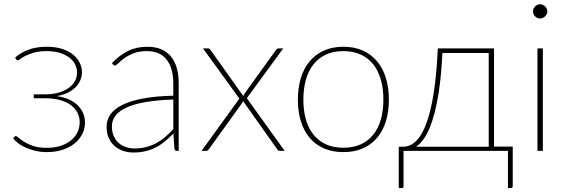

<svg xmlns="http://www.w3.org/2000/svg" viewBox="-20 -726 2726 924"><path d="M52.5 -448.5Q78 -472 116 -486.5Q154 -501 205 -501Q248.5 -501 280.5 -490.2Q312.5 -479.5 333.2 -462Q354 -444.5 364.2 -422.5Q374.5 -400.5 374.5 -378.5Q374.5 -362 368.2 -344.2Q362 -326.5 347.8 -310.5Q333.5 -294.5 310.2 -282Q287 -269.5 253.5 -263.5Q287.5 -258.5 313 -246.8Q338.5 -235 355.2 -218Q372 -201 380.5 -180Q389 -159 389 -136Q389 -105 375 -79Q361 -53 336.8 -34Q312.5 -15 279 -4.5Q245.5 6 206.5 6Q177.5 6 152 0.2Q126.5 -5.5 105.5 -14.8Q84.5 -24 68.5 -36Q52.5 -48 43.5 -60.5L50 -68Q52 -71 56.5 -71Q60.5 -71 70.2 -62.2Q80 -53.5 97.5 -42.8Q115 -32 141.2 -23.2Q167.5 -14.5 205 -14.5Q240.5 -14.5 269.8 -23.5Q299 -32.5 319.8 -49Q340.5 -65.5 352 -88Q363.5 -110.5 363.5 -137.5Q363.5 -163 352.5 -184Q341.5 -205 320.5 -220.5Q299.5 -236 268.8 -244.5Q238 -253 198.5 -253H142.5V-272H198.5Q233 -272 261.2 -280Q289.5 -288 309.5 -302Q329.5 -316 340.2 -335.2Q351 -354.5 351 -376.5Q351 -396 342.2 -414.5Q333.5 -433 315.5 -447.5Q297.5 -462 269.8 -471Q242 -480 204.5 -480Q169.5 -480 144.8 -473Q120 -466 103.5 -457.8Q87 -449.5 78 -442.5Q69 -435.5 65.5 -435.5Q61.5 -435.5 58.5 -439.5Z M814 -247Q663 -242 590.8 -209.5Q518.5 -177 518.5 -118Q518.5 -90.5 527.8 -70.5Q537 -50.5 552.2 -37.2Q567.5 -24 587 -17.8Q606.5 -11.5 627 -11.5Q659 -11.5 685.5 -18.8Q712 -26 734.5 -38.5Q757 -51 776.5 -68Q796 -85 814 -104ZM519 -423Q556 -461 596.5 -481Q637 -501 689 -501Q727.5 -501 756 -488.8Q784.5 -476.5 803.2 -453.5Q822 -430.5 831 -397.8Q840 -365 840 -324V0H831Q821 0 819.5 -10.5L814.5 -83.5Q794 -62.5 773.5 -45.5Q753 -28.5 730 -16.8Q707 -5 680.5 1.5Q654 8 622 8Q598.5 8 575.5 1Q552.5 -6 534 -21Q515.5 -36 504.2 -59.8Q493 -83.5 493 -117Q493 -149.5 511.8 -176Q530.5 -202.5 570 -221.8Q609.5 -241 670 -252.2Q730.5 -263.5 814 -265.5V-324Q814 -398 782 -439Q750 -480 687 -480Q649.5 -480 622.5 -469.2Q595.5 -458.5 577.5 -445.2Q559.5 -432 548.8 -421.2Q538 -410.5 532.5 -410.5Q527.5 -410.5 523.5 -416Z M1350 0H1325Q1320 0 1317.5 -3.2Q1315 -6.5 1313 -9L1149.5 -240Q1148 -233.5 1144 -228.5L986 -9Q983.5 -6 980.8 -3Q978 0 973.5 0H950L1132 -251.5L957 -493H982Q987 -493 989.2 -490.2Q991.5 -487.5 993.5 -485L1151 -263.5Q1152 -266.5 1153.2 -269.5Q1154.5 -272.5 1157 -275.5L1307.5 -484.5Q1309.5 -487.5 1312.2 -490.2Q1315 -493 1319 -493H1343L1168 -253.5Z M1632.5 -501Q1685 -501 1725.8 -482.8Q1766.5 -464.5 1794.5 -431.2Q1822.5 -398 1837 -351Q1851.5 -304 1851.5 -246.5Q1851.5 -189 1837 -142.2Q1822.5 -95.5 1794.5 -62.5Q1766.5 -29.5 1725.8 -11.8Q1685 6 1632.5 6Q1580 6 1539.2 -11.8Q1498.5 -29.5 1470.5 -62.5Q1442.5 -95.5 1428 -142.2Q1413.5 -189 1413.5 -246.5Q1413.5 -304 1428 -351Q1442.5 -398 1470.5 -431.2Q1498.5 -464.5 1539.2 -482.8Q1580 -501 1632.5 -501ZM1632.5 -15Q1680.5 -15 1716.5 -31.5Q1752.5 -48 1776.8 -78.5Q1801 -109 1813 -151.5Q1825 -194 1825 -246.5Q1825 -299 1813 -342Q1801 -385 1776.8 -415.8Q1752.5 -446.5 1716.5 -463.2Q1680.5 -480 1632.5 -480Q1584.5 -480 1548.5 -463.2Q1512.5 -446.5 1488.2 -415.8Q1464 -385 1452 -342Q1440 -299 1440 -246.5Q1440 -194 1452 -151.5Q1464 -109 1488.2 -78.5Q1512.5 -48 1548.5 -31.5Q1584.5 -15 1632.5 -15Z M2332 -20V-471H2109Q2103.5 -356.5 2090.5 -276.5Q2077.5 -196.5 2059.8 -143.5Q2042 -90.5 2022 -61.5Q2002 -32.5 1982.5 -20ZM2447.5 -20.5V169.5Q2447.5 179 2438.5 179H2424.5V0H1922V171.5Q1922 174.5 1920.2 176.8Q1918.5 179 1914.5 179H1899V-20H1920Q1938 -20 1956 -28.2Q1974 -36.5 1991.2 -57Q2008.5 -77.5 2023.8 -112.2Q2039 -147 2051.8 -199.5Q2064.5 -252 2073.5 -324.5Q2082.5 -397 2087 -493H2357.5V-20.5Z M2592.5 -493V0H2566.5V-493ZM2614 -671Q2614 -664 2611 -658Q2608 -652 2603.2 -647.2Q2598.5 -642.5 2592.2 -639.8Q2586 -637 2579.5 -637Q2565.5 -637 2555.2 -647.2Q2545 -657.5 2545 -671Q2545 -685 2555.2 -695.2Q2565.5 -705.5 2579.5 -705.5Q2586 -705.5 2592.2 -702.8Q2598.5 -700 2603.2 -695.2Q2608 -690.5 2611 -684.2Q2614 -678 2614 -671Z"/></svg>

Font: Lato 2
Style: Regular
Weight: 200
Designer: Lukasz Dziedzic with Adam Twardoch and Botio Nikoltchev
Foundry: tyPoland Lukasz Dziedzic
Version: Version 2.015; 2015-08-06; http://www.latofonts.com/